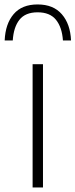

<svg xmlns="http://www.w3.org/2000/svg" viewBox="-54 -822 331 842"><path d="M89 0V-540.5H134.5V0ZM-33.5 -644.5Q-30.5 -717.5 5.8 -760Q42 -802.5 111 -802.5Q180 -802.5 217.2 -759.5Q254.5 -716.5 257.5 -644.5H222Q218 -702.5 191.5 -735.2Q165 -768 111 -768Q57 -768 31.2 -735.2Q5.5 -702.5 2 -644.5Z"/></svg>

Font: Encode Sans SemiExpanded SemiExpanded ExtraLight
Style: Regular
Weight: 200
Width: 6
Designer: Multiple Designers
Foundry: Impallari Type
Version: Version 3.000; ttfautohint (v1.8.3) -l 8 -r 50 -G 200 -x 14 